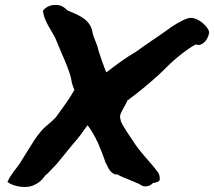

<svg xmlns="http://www.w3.org/2000/svg" viewBox="-20 -748 875 785"><path d="M10 -5 18 1C38 13 91 27 126 5C150 -6 162 -29 171 -36L172 -37V-36C181 -46 199 -63 213 -79C233 -103 255 -130 280 -161C302 -184 320 -212 338 -236C352 -218 371 -186 377 -170H378C389 -142 403 -112 412 -81L413 -82V-81C421 -67 426 -45 450 -35H460C474 -26 486 -23 499 -17C516 -10 530 -4 549 4C552 6 561 14 574 14C586 14 595 11 606 0C616 -1 633 -5 633 -14C634 -27 631 -34 627 -42C595 -86 550 -128 523 -173C504 -201 496 -212 480 -240V-241C475 -247 473 -256 471 -267V-268C468 -283 490 -311 501 -337C557 -379 608 -420 662 -474C697 -510 753 -553 780 -566H783C804 -557 831 -583 835 -615C834 -638 792 -675 760 -675C744 -675 726 -664 705 -653C688 -643 673 -633 659 -622C623 -596 577 -567 537 -537C495 -513 455 -483 415 -452C409 -464 401 -488 394 -507L383 -540C377 -571 361 -595 358 -617C349 -670 299 -687 257 -705C251 -709 244 -719 228 -725C197 -734 167 -722 155 -703L156 -700C162 -659 192 -621 205 -595C214 -572 226 -546 236 -521C247 -497 267 -448 271 -425C274 -402 282 -387 284 -380C265 -345 234 -304 208 -268C195 -255 181 -242 167 -231C144 -211 122 -179 106 -152C95 -134 86 -121 74 -101L59 -77C47 -59 24 -35 12 -7Z"/></svg>

Font: Vapor
Style: ExBdObl
Weight: 800
Foundry: Cannot Into Space Fonts
Version: Version 0.179